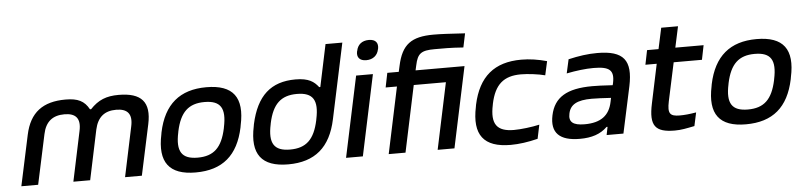

<svg xmlns="http://www.w3.org/2000/svg" viewBox="-44 -943 4932 1184"><g transform="rotate(-5 2422.0 -351.5)"><path d="M115 -313 48 0H152L218 -308C234 -385 279 -419 351 -419C421 -419 452 -385 435 -308L370 0H474L539 -308C556 -385 600 -419 671 -419C741 -419 772 -385 755 -308L690 0H794L861 -313C890 -449 835 -509 694 -509C618 -509 568 -489 518 -436H511C482 -489 442 -509 366 -509C225 -509 144 -449 115 -313Z M938 -256 936 -244C900 -73 963 9 1127 9C1293 9 1390 -73 1426 -244L1428 -256C1465 -427 1403 -509 1237 -509C1073 -509 974 -427 938 -256ZM1041 -247 1042 -253C1067 -370 1119 -419 1218 -419C1318 -419 1349 -370 1324 -253L1323 -247C1298 -130 1247 -81 1147 -81C1048 -81 1016 -130 1041 -247Z M1510 -256 1508 -244C1472 -73 1535 9 1700 9C1865 9 1962 -73 1998 -244L2097 -710H1993L1938 -449H1931C1904 -484 1871 -509 1789 -509C1637 -509 1548 -430 1510 -256ZM1613 -247 1614 -253C1639 -370 1691 -419 1790 -419C1890 -419 1921 -370 1896 -253L1895 -247C1870 -130 1819 -81 1719 -81C1620 -81 1588 -130 1613 -247Z M2164 -500 2058 0H2162L2268 -500ZM2183 -649C2175 -613 2193 -589 2235 -589C2277 -589 2305 -613 2312 -649L2313 -651C2321 -689 2303 -712 2261 -712C2218 -712 2191 -689 2184 -651Z M2661 -620C2711 -620 2757 -621 2838 -615L2856 -701C2759 -707 2708 -710 2662 -710C2524 -710 2464 -667 2436 -536L2428 -500H2357L2339 -411H2409L2322 0H2426L2513 -411H2712L2625 0H2729L2835 -500H2532L2539 -531C2554 -603 2577 -620 2661 -620Z M2885 -256 2883 -244C2847 -72 2910 9 3077 9C3128 9 3185 1 3245 -14L3263 -100C3216 -89 3147 -81 3105 -81C2999 -81 2963 -129 2988 -247L2989 -253C3014 -371 3070 -419 3177 -419C3219 -419 3285 -411 3326 -400L3345 -486C3291 -501 3238 -509 3187 -509C3020 -509 2922 -428 2885 -256Z M3657 -509C3598 -509 3543 -501 3478 -486L3459 -400C3519 -412 3577 -419 3626 -419C3725 -419 3755 -395 3738 -315L3735 -303C3676 -307 3634 -308 3609 -308C3450 -308 3372 -259 3349 -151C3326 -43 3380 9 3505 9C3579 9 3633 -9 3675 -50H3681L3671 0H3775L3837 -288C3870 -446 3821 -509 3657 -509ZM3454 -152C3465 -207 3508 -231 3599 -231C3626 -231 3673 -229 3718 -226L3713 -202C3696 -119 3643 -78 3542 -78C3469 -78 3443 -101 3454 -152Z M4131 -81C4069 -81 4056 -100 4071 -173L4122 -411H4297L4315 -500H4140L4168 -630H4064L4036 -500H3965L3947 -411H4017L3966 -169C3937 -33 3971 9 4093 9C4133 9 4165 2 4215 -8L4233 -91C4191 -84 4162 -81 4131 -81Z M4344 -256 4342 -244C4306 -73 4369 9 4533 9C4699 9 4796 -73 4832 -244L4834 -256C4871 -427 4809 -509 4643 -509C4479 -509 4380 -427 4344 -256ZM4447 -247 4448 -253C4473 -370 4525 -419 4624 -419C4724 -419 4755 -370 4730 -253L4729 -247C4704 -130 4653 -81 4553 -81C4454 -81 4422 -130 4447 -247Z"/></g></svg>

Font: LT Wave Text Medium Italic
Style: Regular
Weight: 500
Designer: Daniel Lyons
Version: Version 2.5 (Glyphs App)